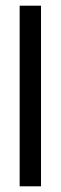

<svg xmlns="http://www.w3.org/2000/svg" viewBox="-20 -654 213 674"><path d="M49 0V-634H124V0Z"/></svg>

Font: Alumni Sans Medium
Style: Regular
Weight: 500
Designer: Robert E. Leuschke
Foundry: Robert E. Leuschke
Version: Version 1.018